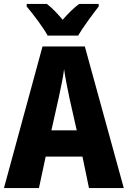

<svg xmlns="http://www.w3.org/2000/svg" viewBox="-20 -951 648 971"><path d="M368 -292H240L277 -457Q284 -492 292 -529Q300 -566 304 -601Q309 -566 316.5 -528Q324 -490 331 -456ZM430 0H606L409 -716H195L0 0H177L211 -159H397ZM479 -931H380Q340 -901 297 -851Q275 -877 256 -896.5Q237 -916 217 -931H115V-918Q139 -890 171.5 -846Q204 -802 221 -771H375Q394 -803 425.5 -846.5Q457 -890 479 -918Z"/></svg>

Font: Noto Sans Display SemiCondensed Extra
Style: Regular
Weight: 800
Width: 4
Designer: Monotype Design Team
Foundry: Monotype Imaging Inc.
Version: Version 1.900